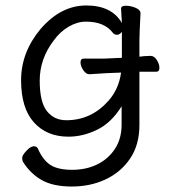

<svg xmlns="http://www.w3.org/2000/svg" viewBox="-20 -506 620 701"><path d="M489 -299Q498 -300 506 -301Q522 -302 529 -302H530Q543 -302 552.5 -287Q562 -272 562 -258Q562 -244 550 -244H489V-50Q489 23 455 73Q421 123 365.5 149Q310 175 242 175Q174 175 132.5 151.5Q91 128 64 85Q61 80 61 70.5Q61 61 76.5 44.5Q92 28 103.5 28Q115 28 119 38Q137 79 164.5 96.5Q192 114 243.5 114Q295 114 335.5 94Q376 74 400 37Q424 0 424 -51V-118Q387 -58 335 -32.5Q283 -7 230 -7Q151 -7 104 -59Q57 -111 57 -213Q57 -315 128 -400Q202 -486 295 -486Q388 -486 425 -422L422 -475Q422 -485 439.5 -485Q457 -485 475 -477.5Q493 -470 493 -458V-457Q489 -381 489 -358ZM422 -241 371 -239 307 -235H306Q294 -235 284 -250Q274 -265 274 -278.5Q274 -292 286 -292H360L425 -295V-390Q417 -379 407.5 -379Q398 -379 393 -385Q362 -427 294 -427Q262 -427 230.5 -408.5Q199 -390 176 -358Q125 -291 125 -212Q125 -133 151.5 -100Q178 -67 222 -67Q313 -67 376 -138Q414 -181 422 -241Z"/></svg>

Font: LXGW WenKai
Style: Regular
Weight: 400
Designer: LXGW / Fontworks Inc.
Foundry: LXGW / Fontworks Inc.
Version: Version 1.520; June 14, 2025